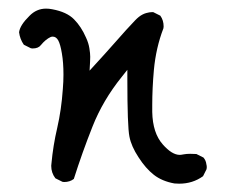

<svg xmlns="http://www.w3.org/2000/svg" viewBox="-20 -450 540 452"><path d="M279.8 -264.6Q279.8 -151.9 284.7 -128.4Q289.1 -105.5 306.2 -79.6Q322.8 -53.7 342 -38.6Q361.3 -23.4 390.6 -18.1Q396.5 -17.6 401.9 -17.6Q433.6 -17.6 458 -35.2L466.3 -51.8Q466.8 -53.7 466.8 -56.6Q466.8 -59.6 465.8 -63.5Q464.8 -72.3 459 -79.1L442.4 -87.4Q436 -87.9 427.7 -87.9Q419.4 -87.9 412.8 -86.7Q406.2 -85.4 403.3 -85.4Q384.8 -85.4 363.3 -109.9Q339.4 -136.7 338.4 -186.5Q338.4 -194.3 338.4 -202.1Q338.4 -242.2 342.3 -285.6Q347.2 -337.9 364.7 -383.3Q365.2 -385.7 365.2 -387.7Q365.2 -402.3 357.4 -413.1L340.8 -421.4Q339.4 -421.4 337.2 -421.4Q335 -421.4 331.5 -420.9Q328.1 -420.4 324 -419.2Q319.8 -418 315.9 -416Q307.1 -411.6 297.9 -401.9Q277.8 -380.9 253.9 -353.5Q230 -326.2 190.9 -283.7Q192.4 -308.6 192.4 -316.4Q192.4 -324.2 190.4 -336.4Q188.5 -348.6 182.6 -361.3Q171.4 -387.2 154.3 -404.5Q137.2 -421.9 103 -428.2Q95.7 -429.7 88.4 -429.7Q65.9 -429.7 49.3 -412.6Q26.9 -390.6 24.9 -374Q26.9 -357.9 36.1 -344.7L52.7 -336.4Q54.7 -335.9 56.6 -335.9Q70.3 -335.9 76.2 -343.8Q87.4 -357.4 99.1 -362.8Q101.6 -363.8 104 -363.8Q112.3 -363.8 117.2 -354.7Q122.1 -345.7 125.7 -324.2Q129.4 -302.7 129.4 -274.4Q129.4 -258.3 127.9 -240.2Q124.5 -191.4 114.7 -148.9Q105 -107.4 101.1 -64.9Q100.6 -62 100.6 -59.6Q100.6 -43 110.4 -30.3L127 -22Q128.9 -21.5 130.9 -21.5Q144.5 -21.5 153.8 -28.8Q173.3 -90.3 197.8 -152.1Q222.2 -213.9 266.6 -269L279.8 -285.6Z"/></svg>

Font: Bakudai
Style: ExtraLight
Weight: 200
Version: Version 1.48